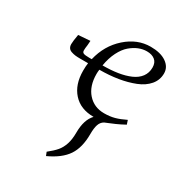

<svg xmlns="http://www.w3.org/2000/svg" viewBox="-179 -567 913 986"><g transform="rotate(30 277.5 -74.5)"><path d="M65.9 -259.8Q65.9 -276.9 73.2 -317.9L143.1 -323.2L141.1 -295.9Q138.2 -277.3 138.2 -264.2Q138.2 -252.9 147 -249Q155.8 -245.1 180.2 -245.1H195.8Q217.3 -335.9 282.7 -394Q348.1 -452.1 426.8 -452.1Q485.8 -452.1 520 -428.5Q554.2 -404.8 554.2 -367.2Q554.2 -328.1 529.1 -298.3Q503.9 -268.6 460.7 -251.5Q417.5 -234.4 366.2 -226.1Q314.9 -217.8 256.8 -217.8Q254.9 -204.1 254.9 -191.9Q254.9 -120.1 292.2 -78.1Q329.6 -36.1 389.2 -36.1Q423.3 -36.1 450.9 -43.7Q478.5 -51.3 512.2 -67.9L520 -43.9Q492.2 -28.8 469.2 -18.6Q446.3 -8.3 431.9 -2.9Q417.5 2.4 413.1 4.9Q395.5 15.1 388.7 35.6Q381.8 56.2 381.8 91.8Q381.8 171.4 349.4 220Q316.9 268.6 241.2 303.2L232.9 282.2Q263.2 258.3 280 238.5Q296.9 218.8 306.4 189.9Q315.9 161.1 315.9 121.1Q315.9 44.4 352.1 6.8Q274.4 6.8 230.7 -41.7Q187 -90.3 187 -171.9Q187 -199.2 189.9 -217.8H144Q126 -217.8 113.8 -219.2Q101.6 -220.7 89.6 -224.9Q77.6 -229 71.8 -237.8Q65.9 -246.6 65.9 -259.8ZM259.8 -245.1Q309.6 -245.1 349.9 -251.5Q390.1 -257.8 421.6 -271.5Q453.1 -285.2 470.5 -308.6Q487.8 -332 487.8 -363.8Q487.8 -393.1 469.7 -407.5Q451.7 -421.9 421.9 -421.9Q397.9 -421.9 374 -412.4Q350.1 -402.8 326.9 -383.1Q303.7 -363.3 285.6 -327.6Q267.6 -292 259.8 -245.1Z"/></g></svg>

Font: Dehuti
Style: Italic
Weight: 400
Version: Version 1.2